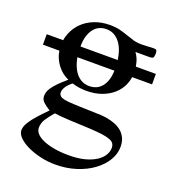

<svg xmlns="http://www.w3.org/2000/svg" viewBox="-137 -555 775 867"><g transform="rotate(20 251.0 -121.5)"><path d="M-10.7 -323.2H68.4Q70.8 -341.8 78.6 -359.4Q90.8 -388.7 113.5 -410.9Q136.2 -433.1 169.4 -446.5Q202.6 -460 244.1 -460Q272.9 -460 293.5 -454.6Q314 -449.2 331.3 -443.1Q348.6 -437 366.2 -431.6Q383.8 -426.3 406.7 -426.3Q421.9 -426.3 431.9 -427Q441.9 -427.7 449.2 -428.2Q456.5 -428.7 462.4 -428.7Q468.8 -428.7 475.6 -427.2Q481.9 -425.8 481.9 -407.7Q481.9 -405.3 481 -398.7Q480 -392.1 477.5 -388.7Q475.1 -386.7 470.9 -386Q466.8 -385.3 461.9 -384.8Q456.5 -384.3 450.2 -384.8H393.1Q405.8 -367.7 412.6 -345.2Q415.5 -335 417.5 -323.2H513.7V-272.9H418Q415.5 -254.4 408.2 -237.3Q396.5 -210 373.8 -189.2Q351.1 -168.5 318.4 -156.2Q285.6 -144 243.7 -144Q226.6 -144 209.5 -146.5Q192.4 -148.9 175.3 -154.3Q165.5 -147 156.7 -137.2Q147.9 -127.4 143.1 -117.4Q138.2 -107.4 138.4 -97.9Q138.7 -88.4 146 -81.5Q148.9 -78.6 153.1 -76.7Q157.2 -74.7 164.6 -73Q171.9 -71.3 183.6 -70.1Q195.3 -68.8 213.6 -68.1Q231.9 -67.4 258.1 -66.4Q284.2 -65.4 320.3 -64.5Q329.1 -64.5 344 -63.7Q358.9 -63 376.5 -59.8Q394 -56.6 411.6 -50Q429.2 -43.5 443.8 -32Q458.5 -20.5 467.5 -2.4Q476.6 15.6 476.6 41.5Q476.6 75.2 457.5 106.7Q438.5 138.2 404.8 162.8Q371.1 187.5 325.4 202.1Q279.8 216.8 226.1 216.8Q189 216.8 153.6 208.5Q118.2 200.2 90.8 187Q63.5 173.8 46.6 157Q29.8 140.1 29.8 123Q29.8 113.3 33.9 102.1Q38.1 90.8 48.1 76.2Q58.1 61.5 75.4 42Q92.8 22.5 119.1 -3.9Q96.7 -18.1 85 -29.3Q73.2 -40.5 73.2 -57.6Q73.2 -66.4 75.9 -75.9Q78.6 -85.4 86.9 -97.7Q95.2 -109.9 110.6 -126Q126 -142.1 151.4 -163.6Q129.9 -172.9 114 -187.7Q98.1 -202.6 87.4 -220.5Q76.7 -238.3 71.3 -258.3L68.4 -272.9H-10.7ZM440.9 59.6Q440.9 47.9 435.8 39.3Q430.7 30.8 416.7 25.1Q402.8 19.5 378.7 16.1Q354.5 12.7 315.9 10.7Q260.7 8.3 218.3 6.3Q175.8 4.4 146 0Q125 24.4 112.5 43.7Q100.1 63 100.1 85.4Q100.1 101.1 112.3 114Q124.5 127 147 136.5Q169.4 146 200.4 151.4Q231.4 156.7 269 156.7Q313 156.7 345.2 148.2Q377.4 139.6 398.7 125.7Q419.9 111.8 430.4 94.5Q440.9 77.1 440.9 59.6ZM326.2 -345.7Q319.8 -374 307.1 -394.3Q294.4 -414.6 276.6 -425.8Q258.8 -437 235.8 -437Q218.3 -437 202.9 -430.4Q187.5 -423.8 176 -409.4Q164.6 -395 157.7 -373Q151.4 -352.1 151.4 -323.2H330.6Q328.6 -335 326.2 -345.7ZM157.7 -259.3Q164.6 -231.4 177 -211.2Q189.5 -190.9 207.5 -179.7Q225.6 -168.5 249 -168.5Q266.6 -168.5 282 -175Q297.4 -181.6 308.8 -195.6Q320.3 -209.5 326.7 -231Q332 -249 333 -272.9H154.8Z"/></g></svg>

Font: Doulos SIL Am
Style: Regular
Weight: 400
Designer: Walt Agee, Victor Gaultney, Peter Martin, Debbi Hosken, Becca Hirsbrunner
Foundry: SIL International
Version: Version 5.000